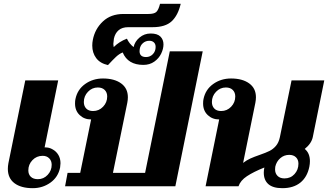

<svg xmlns="http://www.w3.org/2000/svg" viewBox="-20 -973 1714 1003"><path d="M21 -91Q21 -105 24 -121L112 -553H284L213 -203Q237 -204 256 -192Q274 -182 285 -163.5Q296 -145 296 -120Q296 -114 294 -98Q284 -48 243.5 -19Q203 10 151 10Q90 10 55.5 -16Q21 -42 21 -91ZM250 -112Q250 -133 237 -146Q224 -159 203 -159Q171 -159 149.5 -136.5Q128 -114 128 -83Q128 -62 141 -49.5Q154 -37 178 -37Q208 -37 229 -59.5Q250 -82 250 -112Z M333 -70H399L456 -349Q420 -349 396 -372Q372 -395 372 -432Q372 -447 374 -455Q384 -505 424.5 -534Q465 -563 518 -563Q577 -563 612.5 -537.5Q648 -512 648 -465Q648 -451 645 -436L570 -70H738L867 -705H1039L896 0H320ZM540 -469Q540 -490 527 -503Q514 -516 491 -516Q461 -516 439.5 -493.5Q418 -471 418 -440Q418 -419 430.5 -406Q443 -393 466 -393Q497 -393 518.5 -415.5Q540 -438 540 -469Z M462 -735Q462 -750 465 -765Q476 -822 517.5 -861Q559 -900 625 -900H755Q785 -900 796.5 -910.5Q808 -921 816 -953H924Q910 -893 877 -862Q844 -831 777 -831H650Q618 -831 599.5 -815Q581 -799 575 -771Q572 -747 572 -743Q572 -737 574 -727Q603 -756 643 -771Q655 -745 678 -727Q684 -756 709 -777Q734 -798 767 -798Q802 -798 818 -782Q834 -766 834 -741Q834 -718 822 -693Q810 -668 786 -651Q762 -634 729 -634Q648 -634 621 -699Q603 -692 586 -676Q569 -660 544 -633Q503 -642 482.5 -669.5Q462 -697 462 -735ZM793 -728Q793 -743 784 -751.5Q775 -760 760 -760Q741 -760 727 -748Q713 -736 710 -717Q709 -713 709 -706Q709 -675 743 -675Q764 -675 778.5 -690Q793 -705 793 -728Z M1572 -195Q1599 -173 1599 -131Q1599 -117 1596 -102Q1585 -48 1549 -19Q1513 10 1455 10Q1406 10 1382 -11Q1358 -32 1358 -71Q1358 -83 1361 -98Q1304 -75 1270 -52.5Q1236 -30 1226 0H1054L1125 -349Q1089 -349 1065 -372Q1041 -395 1041 -432Q1041 -447 1043 -455Q1053 -505 1093.5 -534Q1134 -563 1187 -563Q1246 -563 1281.5 -537.5Q1317 -512 1317 -465Q1317 -451 1314 -436L1250 -122Q1268 -136 1288 -145Q1308 -154 1337 -164Q1369 -175 1388 -184.5Q1407 -194 1421.5 -211Q1436 -228 1442 -256L1503 -553H1674L1614 -257Q1607 -223 1572 -195ZM1160 -516Q1130 -516 1108.5 -493.5Q1087 -471 1087 -440Q1087 -419 1099.5 -406Q1112 -393 1135 -393Q1166 -393 1187.5 -415.5Q1209 -438 1209 -469Q1209 -490 1196 -503Q1183 -516 1160 -516ZM1491 -164Q1464 -164 1444 -146.5Q1424 -129 1418 -102Q1417 -97 1417 -88Q1417 -67 1430 -54Q1443 -41 1466 -41Q1498 -41 1518.5 -63.5Q1539 -86 1539 -118Q1539 -139 1526 -151.5Q1513 -164 1491 -164Z"/></svg>

Font: Taviraj
Style: Bold Italic
Weight: 700
Italic angle: -12°
Designer: Katatrad Team
Foundry: CadsonDemak
Version: Version 1.001